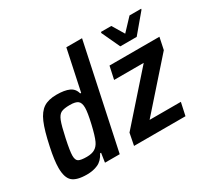

<svg xmlns="http://www.w3.org/2000/svg" viewBox="-149 -965 1280 1196"><g transform="rotate(-30 490.5 -367.5)"><path d="M28 -116Q28 -170 47 -258Q69 -363 92.5 -417.5Q116 -472 151 -495Q186 -518 245 -518Q302 -518 335 -503Q368 -488 377 -451H384L446 -743H559L401 0H295L305 -66H298Q276 -23 241.5 -7.5Q207 8 162 8Q89 8 58.5 -19Q28 -46 28 -116ZM309 -142Q324 -174 341.5 -249.5Q359 -325 359 -359Q359 -394 342.5 -407.5Q326 -421 285 -421Q242 -421 222 -411Q202 -401 189 -368Q176 -335 159 -255Q141 -171 141 -139Q141 -107 157 -97.5Q173 -88 216 -88Q252 -88 274 -101Q296 -114 309 -142ZM504 0 521 -86 815 -418H602L622 -510H981L963 -424L669 -92H894L874 0ZM740 -580 679 -711 681 -718H755L806 -633L886 -718H970L968 -711L858 -580Z"/></g></svg>

Font: Saira Semi Condensed Medium
Style: Italic
Weight: 500
Width: 4
Italic angle: -12°
Designer: Hector Gatti with collaboration of the Omnibus-Type team
Foundry: Omnibus-Type
Version: Version 1.001; ttfautohint (v1.8)